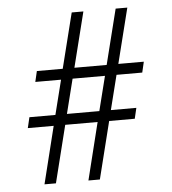

<svg xmlns="http://www.w3.org/2000/svg" viewBox="-49 -699 666 744"><g transform="rotate(-5 284.0 -327.0)"><path d="M149.4 -222.7H48.8L58.6 -264.2H159.7L193.4 -398.4H93.3L103 -439.9H203.6L257.3 -654.3H302.7L249 -439.9H374.5L428.2 -654.3H473.6L419.9 -439.9H519L509.3 -398.4H409.2L375.5 -264.2H474.6L464.8 -222.7H365.2L309.6 0H265.1L320.3 -222.7H194.3L138.7 0H94.2ZM330.6 -264.2 364.3 -398.4H238.3L204.6 -264.2Z"/></g></svg>

Font: Ovo
Style: Regular
Weight: 400
Designer: Nicole Fally
Foundry: Sorkin Type Co.
Version: Version 1.001